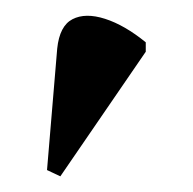

<svg xmlns="http://www.w3.org/2000/svg" viewBox="-20 -828 246 245"><path d="M57 -603 40 -611 53 -766Q56 -795 72.5 -803.5Q89 -812 114 -804Q139 -796 166 -774V-762Z"/></svg>

Font: Noto Serif Display SemiCondensed
Style: Bold
Weight: 700
Width: 4
Designer: Monotype Design Team
Foundry: Monotype Imaging Inc.
Version: Version 2.009